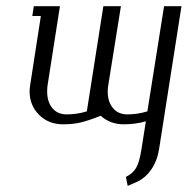

<svg xmlns="http://www.w3.org/2000/svg" viewBox="-20 -404 610 624"><path d="M76.2 -107.4Q76.2 -114.3 78.1 -127.9L112.8 -352.1H85L89.8 -383.8H174.8L134.8 -127.9Q133.3 -120.6 133.3 -106.4Q133.3 -73.2 150.1 -52.7Q167 -32.2 196.8 -32.2Q229.5 -32.2 262.2 -42L315.9 -383.8H373L332 -127.9Q330.1 -118.2 330.1 -106.4Q330.1 -73.2 347.2 -52.7Q364.3 -32.2 394 -32.2Q426.3 -32.2 459 -42L513.2 -383.8H569.8L497.1 80.1Q490.7 120.1 470.9 147.9Q451.2 175.8 422.9 188L395 200.2L389.2 170.9Q411.1 160.2 422.1 142.1Q433.1 124 439.9 80.1L454.1 -9.8Q421.4 0 381.8 0Q338.4 0 307.1 -27.8Q269.5 -12.7 243.7 -6.3Q217.8 0 185.1 0Q137.7 0 106.9 -30.8Q76.2 -61.5 76.2 -107.4Z"/></svg>

Font: Gawaa
Style: Italic
Weight: 400
Designer: T. Christopher White
Version: Version 1.0